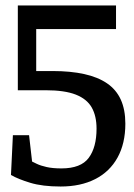

<svg xmlns="http://www.w3.org/2000/svg" viewBox="-20 -668 489 700"><path d="M201 12Q135 12 90.5 -1.5Q46 -15 20 -30L27 -175H86L97 -79Q101 -77 114.5 -70.5Q128 -64 150 -59Q172 -54 204 -54Q275 -54 303.5 -92.5Q332 -131 332 -199Q332 -245 314.5 -276Q297 -307 256.5 -323Q216 -339 146 -339H45V-648H403V-562H112V-409H172Q237 -409 287 -398Q337 -387 370.5 -364Q404 -341 420.5 -304.5Q437 -268 437 -217Q437 -145 408.5 -93.5Q380 -42 327 -15Q274 12 201 12Z"/></svg>

Font: Faustina Light Medium
Style: Regular
Weight: 500
Version: Version 1.200